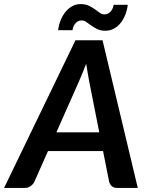

<svg xmlns="http://www.w3.org/2000/svg" viewBox="-60 -920 730 940"><path d="M426 -272 377 -519.5Q374 -536.5 370 -559Q366 -581.5 362 -608Q352 -581.5 342.5 -559Q333 -536.5 325.5 -519L216 -272ZM614.5 0H514Q497 0 487.8 -8.2Q478.5 -16.5 474.5 -29.5L444.5 -180.5H175L108 -29.5Q102.5 -18 90.2 -9Q78 0 62 0H-40L309.5 -723H442ZM451.5 -849.5Q461.5 -849.5 469.5 -854Q477.5 -858.5 483 -865.2Q488.5 -872 492 -880.2Q495.5 -888.5 496.5 -896.5H565.5Q562.5 -871.5 553.8 -848.8Q545 -826 531 -808.2Q517 -790.5 498 -780Q479 -769.5 456 -769.5Q432.5 -769.5 416.2 -777.5Q400 -785.5 387 -794.8Q374 -804 363 -812Q352 -820 339.5 -820Q329 -820 321.2 -815.5Q313.5 -811 308 -804Q302.5 -797 299.2 -788.5Q296 -780 295 -772H224.5Q227.5 -796.5 236.5 -819.8Q245.5 -843 259.8 -860.8Q274 -878.5 292.8 -889.2Q311.5 -900 334.5 -900Q358 -900 374.8 -892Q391.5 -884 404.2 -874.8Q417 -865.5 428 -857.5Q439 -849.5 451.5 -849.5Z"/></svg>

Font: Lato 2
Style: Bold Italic
Weight: 700
Italic angle: -7°
Designer: Lukasz Dziedzic with Adam Twardoch and Botio Nikoltchev
Foundry: tyPoland Lukasz Dziedzic
Version: Version 2.015; 2015-08-06; http://www.latofonts.com/